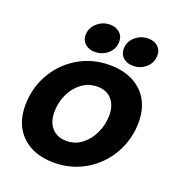

<svg xmlns="http://www.w3.org/2000/svg" viewBox="-141 -892 938 1018"><g transform="rotate(20 328.0 -383.0)"><path d="M30 -221Q30 -319 76 -400Q122 -481 201.5 -528.5Q281 -576 379 -576Q455 -576 511 -547.5Q567 -519 596.5 -466.5Q626 -414 626 -344Q626 -247 580 -165.5Q534 -84 454 -36Q374 12 276 12Q162 12 96 -51Q30 -114 30 -221ZM467 -325Q467 -380 438 -413Q409 -446 357 -446Q307 -446 268.5 -417Q230 -388 208.5 -341.5Q187 -295 187 -242Q187 -185 217 -152Q247 -119 299 -119Q348 -119 386 -148.5Q424 -178 445.5 -225.5Q467 -273 467 -325ZM203 -681Q203 -722 234.5 -750Q266 -778 307 -778Q340 -778 361.5 -759.5Q383 -741 383 -711Q383 -668 352 -641Q321 -614 279 -614Q246 -614 224.5 -632.5Q203 -651 203 -681ZM418 -681Q418 -723 449.5 -750.5Q481 -778 523 -778Q556 -778 577 -759.5Q598 -741 598 -711Q598 -668 567 -641Q536 -614 494 -614Q461 -614 439.5 -632.5Q418 -651 418 -681Z"/></g></svg>

Font: Open Sauce One ExtraBold Italic
Style: Regular
Weight: 800
Italic angle: -10°
Designer: Alfredo Marco Pradil
Foundry: Creative Sauce Fz LLC
Version: Version 1.477